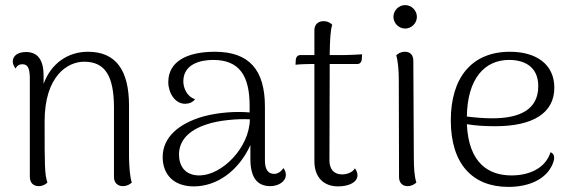

<svg xmlns="http://www.w3.org/2000/svg" viewBox="-20 -720 2245 753"><path d="M486 -103V-306C486 -444 435 -517 325 -517C246 -517 180 -471 151 -391V-423C151 -485 128 -516 82 -516C50 -516 30 -501 30 -479C30 -470 34 -461 41 -451C48 -466 60 -468 68 -468C88 -468 96 -454 97 -417V-27C97 -4 110 10 132 10C148 10 160 2 166 -4C155 -36 155 -71 155 -244C155 -421 244 -478 310 -478C395 -478 426 -418 427 -301V-25C427 -3 442 10 462 10C478 10 489 3 497 -4C489 -28 487 -66 486 -103Z M1091 -61C1083 -46 1067 -38 1056 -38C1032 -38 1019 -54 1019 -91V-302C1019 -446 957 -517 823 -517C712 -517 640 -478 640 -398C640 -356 666 -313 706 -313C718 -313 735 -317 745 -331C713 -341 699 -375 699 -401C699 -467 763 -485 816 -485C918 -485 959 -424 959 -305V-279C904 -284 837 -279 780 -264C680 -236 618 -181 618 -104C618 -36 661 11 740 11C831 11 916 -50 962 -151V-97C962 -26 987 10 1040 10C1072 10 1101 -8 1101 -34C1101 -42 1099 -52 1091 -61ZM764 -32C704 -31 682 -71 682 -114C682 -170 722 -210 790 -232C835 -248 911 -255 960 -252C958 -141 852 -34 764 -32Z M1329 -504H1273C1274 -566 1276 -602 1283 -623C1277 -629 1266 -637 1249 -637C1228 -637 1213 -624 1213 -602V-504H1158C1148 -504 1141 -497 1140 -485L1139 -466C1152 -468 1186 -469 1199 -469H1213V-88C1213 -25 1249 11 1306 11C1348 11 1382 -5 1382 -33C1382 -40 1379 -50 1372 -60C1364 -45 1342 -36 1322 -36C1289 -36 1272 -57 1272 -91L1273 -427V-469H1382C1391 -469 1398 -476 1399 -488L1400 -507C1390 -506 1339 -504 1329 -504Z M1569 -608C1594 -608 1615 -629 1615 -654C1615 -679 1594 -700 1569 -700C1544 -700 1523 -679 1523 -654C1523 -629 1544 -608 1569 -608ZM1603 -103 1601 -482C1601 -505 1588 -517 1568 -517C1551 -517 1540 -509 1534 -503C1541 -480 1544 -444 1544 -405L1545 -25C1545 -3 1559 10 1578 10C1595 10 1606 2 1613 -4C1605 -28 1603 -63 1603 -103Z M2139 -123C2120 -61 2057 -32 1986 -32C1896 -32 1818 -80 1811 -233C1846 -227 1881 -225 1923 -225C2069 -225 2154 -276 2154 -376C2154 -468 2083 -517 1980 -517C1828 -517 1748 -413 1748 -248C1748 -76 1834 13 1974 13C2055 13 2122 -17 2147 -76C2160 -107 2151 -118 2139 -123ZM1977 -485C2032 -485 2091 -462 2091 -382C2091 -289 2017 -256 1910 -256C1879 -256 1842 -259 1811 -263C1813 -411 1880 -485 1977 -485Z"/></svg>

Font: Arima Koshi Light
Style: Regular
Weight: 300
Designer: Joana Correia and Natanael Gama
Foundry: NDISCOVER
Version: Version 1.019;PS 001.019;hotconv 1.0.88;makeotf.lib2.5.64775